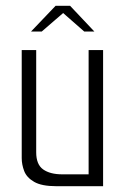

<svg xmlns="http://www.w3.org/2000/svg" viewBox="-20 -643 436 663"><path d="M175 0Q124 0 98 -15Q72 -30 63.5 -52.5Q55 -75 55 -97V-470H105V-117Q105 -75 129 -58Q153 -41 195 -41H286V-470H336V0ZM87 -534 172 -623H222L306 -534H271L198 -598L124 -534Z"/></svg>

Font: Smooch Sans
Style: Regular
Weight: 400
Designer: Robert E. Leuschke
Foundry: Robert E. Leuschke
Version: Version 1.010; ttfautohint (v1.8.3)